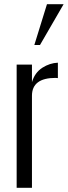

<svg xmlns="http://www.w3.org/2000/svg" viewBox="-20 -892 322 912"><path d="M169.9 -678.2H143.1L203.1 -872.1H282.2ZM131.8 0H59.1V-585H131.8V-502Q145.5 -547.4 181.2 -570.3Q216.8 -592.8 254.9 -594.2V-521Q248 -522 244.1 -522Q131.8 -522 131.8 -437Z"/></svg>

Font: VL Oswald
Style: Light
Weight: 300
Designer: vernon adams
Foundry: vernon adams
Version: Version ; ttfautohint (v0.92.18-e454-dirty) -l 8 -r 50 -G 20